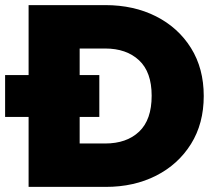

<svg xmlns="http://www.w3.org/2000/svg" viewBox="-20 -732 841 752"><path d="M92 0V-712H392Q504 -712 591 -668Q678 -624 728 -544Q778 -464 778 -356Q778 -248 728 -168Q678 -88 591.5 -44Q505 0 394 0ZM392 -542H292V-170H392Q476 -170 525 -216.5Q574 -263 574 -357Q574 -450 524.5 -496Q475 -542 392 -542ZM0 -274V-438H369V-274Z"/></svg>

Font: Outfit Black
Style: Regular
Weight: 900
Designer: Rodrigo Fuenzalida
Foundry: fragTYPE
Version: Version 1.100; ttfautohint (v1.8.4.7-5d5b)